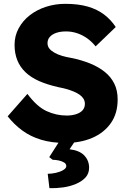

<svg xmlns="http://www.w3.org/2000/svg" viewBox="-20 -736 674 1002"><path d="M20 -129 123 -246Q173 -179 223.5 -156Q274 -133 328 -133Q355 -133 377 -140Q399 -147 411 -160.5Q423 -174 423 -194Q423 -209 415.5 -221Q408 -233 395 -242Q382 -251 364 -258.5Q346 -266 326 -271.5Q306 -277 285 -281Q227 -294 184 -313Q141 -332 112.5 -359.5Q84 -387 70 -422.5Q56 -458 56 -502Q56 -549 77.5 -588.5Q99 -628 135.5 -656.5Q172 -685 220 -700.5Q268 -716 320 -716Q389 -716 438.5 -701.5Q488 -687 523.5 -660Q559 -633 584 -595L479 -494Q458 -520 433.5 -537Q409 -554 381.5 -563Q354 -572 325 -572Q295 -572 273.5 -564.5Q252 -557 240 -543.5Q228 -530 228 -511Q228 -494 238 -482Q248 -470 265 -460.5Q282 -451 304 -444.5Q326 -438 350 -434Q405 -423 449.5 -405Q494 -387 526.5 -361Q559 -335 576.5 -299.5Q594 -264 594 -217Q594 -144 558.5 -93.5Q523 -43 461.5 -16.5Q400 10 320 10Q251 10 195.5 -6.5Q140 -23 97 -54.5Q54 -86 20 -129ZM229 171Q249 171 271.5 166Q294 161 310 151.5Q326 142 326 131Q326 119 314.5 112Q303 105 287 101.5Q271 98 255 98L237 84L306 -24H388L343 43Q395 49 420 75.5Q445 102 445 139Q445 170 426 190.5Q407 211 376 224Q345 237 309 242Q273 247 238 246Z"/></svg>

Font: Mach
Style: Bold
Weight: 700
Version: Version 1.002